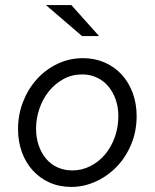

<svg xmlns="http://www.w3.org/2000/svg" viewBox="-20 -726 610 756"><path d="M51 0ZM51 -218Q51 -274 70.5 -324.5Q90 -375 124.5 -413.5Q159 -452 206 -474.5Q253 -497 307 -497Q353 -497 392 -480Q431 -463 459 -432.5Q487 -402 502.5 -360Q518 -318 518 -269Q518 -209 496.5 -157.5Q475 -106 439 -69Q403 -32 356.5 -11Q310 10 261 10Q213 10 174.5 -7.5Q136 -25 108.5 -55.5Q81 -86 66 -127.5Q51 -169 51 -218ZM265 -55Q302 -55 335 -71.5Q368 -88 392.5 -116.5Q417 -145 431.5 -184.5Q446 -224 446 -269Q446 -304 435.5 -334Q425 -364 406.5 -386Q388 -408 361.5 -420.5Q335 -433 304 -433Q263 -433 229.5 -414.5Q196 -396 172 -366Q148 -336 135 -297.5Q122 -259 122 -219Q122 -183 132.5 -153Q143 -123 161.5 -101Q180 -79 206.5 -67Q233 -55 265 -55ZM261 -706 370 -584H303L161 -706Z"/></svg>

Font: Rosa Sans Light
Style: Italic
Weight: 300
Italic angle: -12°
Designer: Pentagram / MCKL
Foundry: Pentagram / MCKL
Version: Version 1.005;September 16, 2019;FontCreator 11.5.0.2425 64-